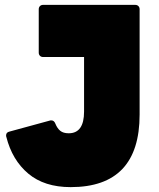

<svg xmlns="http://www.w3.org/2000/svg" viewBox="-20 -754 653 788"><path d="M6 -192Q5 -194 5 -198Q5 -211 19 -214L184 -259Q186 -260 190 -260Q202 -260 207 -247Q215 -227 227.5 -217Q240 -207 262 -207Q325 -207 325 -296V-520H157Q149 -520 144 -525Q139 -530 139 -538V-716Q139 -724 144 -729Q149 -734 157 -734H535Q543 -734 548 -729Q553 -724 553 -716V-284Q553 14 270 14Q162 14 96 -41.5Q30 -97 6 -192Z"/></svg>

Font: LINE Seed Sans TH App Heavy
Style: Regular
Weight: 900
Designer: Dalton Maag Ltd | Thai characters by Cadson Demak Co.,Ltd.
Foundry: Dalton Maag Ltd
Version: Version 1.003